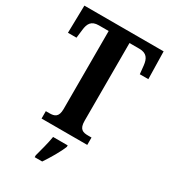

<svg xmlns="http://www.w3.org/2000/svg" viewBox="-223 -822 1018 1150"><g transform="rotate(30 286.0 -246.5)"><path d="M128 0H444V-51H420C384 -51 358 -59 358 -117V-655H426C478 -655 494 -626 499 -582L505 -524H564L560 -714H12L8 -524H67L74 -582C79 -626 94 -655 146 -655H214V-116C214 -59 188 -51 152 -51H128ZM208 208V221H260C289 178 328 113 344 71V61H243C236 106 219 167 208 208Z"/></g></svg>

Font: Noto Serif Myanmar Condensed
Style: Bold
Weight: 700
Width: 3
Designer: Ben Mitchell and the Monotype Design Team
Foundry: Monotype Imaging Inc.
Version: Version 2.106